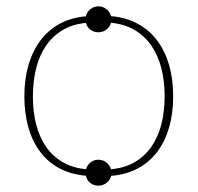

<svg xmlns="http://www.w3.org/2000/svg" viewBox="-20 -551 626 607"><path d="M57 -246.5Q57 -300.5 70 -345.2Q83 -390 107.8 -423Q132.5 -456 168.8 -475.8Q205 -495.5 251.5 -499.5Q255 -513 265.8 -522Q276.5 -531 291 -531Q305.5 -531 316.5 -522Q327.5 -513 331 -500Q378 -496 414.8 -476.2Q451.5 -456.5 476.5 -423.5Q501.5 -390.5 514.5 -345.8Q527.5 -301 527.5 -246.5Q527.5 -192 514.5 -147.5Q501.5 -103 476.5 -70.2Q451.5 -37.5 415 -18.2Q378.5 1 331.5 5Q328 18.5 316.8 27.2Q305.5 36 291 36Q276 36 265.2 27.2Q254.5 18.5 251.5 4.5Q204.5 0.5 168.2 -18.8Q132 -38 107.2 -70.8Q82.5 -103.5 69.8 -148Q57 -192.5 57 -246.5ZM84 -246.5Q84 -197.5 94.5 -157Q105 -116.5 126 -86.5Q147 -56.5 178.5 -38.2Q210 -20 252 -16Q255.5 -29 266 -37.5Q276.5 -46 291 -46Q305.5 -46 316.2 -37.5Q327 -29 331 -16Q373 -19.5 404.8 -37.8Q436.5 -56 457.8 -86Q479 -116 489.8 -156.8Q500.5 -197.5 500.5 -246.5Q500.5 -295.5 489.8 -336.5Q479 -377.5 457.8 -407.8Q436.5 -438 404.8 -456.5Q373 -475 331 -479Q327.5 -466 316.5 -457.5Q305.5 -449 291 -449Q276.5 -449 265.8 -457.2Q255 -465.5 251.5 -478.5Q209.5 -474.5 178.2 -456Q147 -437.5 126 -407.2Q105 -377 94.5 -336Q84 -295 84 -246.5Z"/></svg>

Font: Lato Thin
Style: Regular
Weight: 200
Designer: Lukasz Dziedzic
Foundry: tyPoland Lukasz Dziedzic
Version: Version 2.007; 2014-02-27